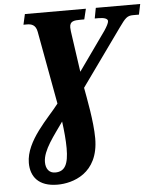

<svg xmlns="http://www.w3.org/2000/svg" viewBox="-62 -767 879 1060"><g transform="rotate(-5 377.5 -237.0)"><path d="M214 240C297 240 443 199 443 3C443 -90 416 -224 406 -280L631 -594C667 -644 677 -656 711 -656H743L755 -714H509L498 -656H519C551 -656 569 -649 570 -636C570 -625 559 -605 545 -584L393 -370L366 -559C361 -592 359 -608 359 -618C359 -653 382 -656 420 -656H440L454 -714H116L103 -656H122C146 -656 171 -650 178 -610L252 -206C196 -132 66 -16 66 107C66 182 108 240 214 240ZM207 172C173 172 155 147 155 110C155 44 219 -33 269 -105C276 -53 281 0 281 44C281 132 261 172 207 172Z"/></g></svg>

Font: Noto Serif Condensed Black
Style: Italic
Weight: 900
Width: 3
Italic angle: -12°
Designer: Monotype Design Team
Foundry: Monotype Imaging Inc.
Version: Version 2.013